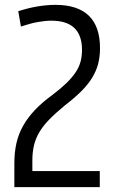

<svg xmlns="http://www.w3.org/2000/svg" viewBox="-20 -769 475 789"><path d="M39 -98Q39 -143 47.5 -180.5Q56 -218 75 -252Q94 -286 124 -317.5Q154 -349 198 -381Q231 -406 253.5 -428Q276 -450 290.5 -471.5Q305 -493 311 -515.5Q317 -538 317 -564Q317 -684 191 -684Q166 -684 135.5 -678.5Q105 -673 66 -660L55 -723Q99 -737 136.5 -743Q174 -749 208 -749Q299 -749 345 -704.5Q391 -660 391 -571Q391 -537 383.5 -507.5Q376 -478 359 -450Q342 -422 314.5 -394.5Q287 -367 248 -337Q209 -305 183 -278.5Q157 -252 141.5 -225.5Q126 -199 119.5 -171Q113 -143 113 -110V-66H390V0H39Z"/></svg>

Font: Encode Sans Compressed
Style: Regular
Weight: 400
Designer: Pablo Impallari, Andres Torresi
Foundry: Pablo Impallari, Andres Torresi
Version: Version 1.000; ttfautohint (v1.00) -l 8 -r 50 -G 200 -x 14 -